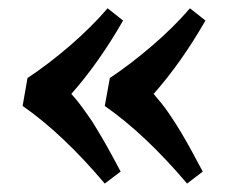

<svg xmlns="http://www.w3.org/2000/svg" viewBox="-20 -494 545 460"><path d="M274.9 -444.8Q217.3 -344.2 150.9 -269Q159.2 -259.8 167 -250Q174.8 -240.2 182.6 -229Q190.4 -217.8 196 -210Q201.7 -202.1 209.7 -188.5Q217.8 -174.8 221.7 -168.7Q225.6 -162.6 234.4 -146.7Q243.2 -130.9 245.6 -126.5Q248 -122.1 257.8 -104Q267.6 -85.9 269 -83L231 -54.2Q130.4 -173.3 34.2 -240.2L45.9 -307.1Q96.2 -340.3 147.5 -384.5Q198.7 -428.7 237.8 -474.1ZM472.2 -444.8Q414.6 -344.2 348.1 -269Q357.4 -258.3 366.7 -246.6Q376 -234.9 382.8 -225.1Q389.6 -215.3 398.7 -201.2Q407.7 -187 412.6 -179Q417.5 -170.9 426.8 -154.5Q436 -138.2 439.5 -131.8Q442.9 -125.5 452.9 -106.7Q462.9 -87.9 465.8 -83L428.2 -54.2Q328.1 -172.4 231 -240.2L243.2 -307.1Q293 -340.3 344.5 -384.5Q396 -428.7 435.1 -474.1Z"/></svg>

Font: Literata Book SemiBold
Style: Italic
Weight: 600
Italic angle: -3°
Designer: Latin by Veronika Burian and Jose Scaglione. Greek by Irene Vlachou. Cyrillic by Vera Evstafieva
Foundry: TypeTogether
Version: Version 1.003;PS 001.003;hotconv 1.0.88;makeotf.lib2.5.64775